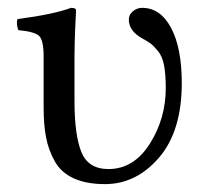

<svg xmlns="http://www.w3.org/2000/svg" viewBox="-20 -462 530 492"><path d="M170.9 -321.3V-203.1Q170.9 -116.2 188.5 -72.5Q206.1 -28.8 257.8 -28.8Q322.8 -28.8 363.8 -93.5Q404.8 -158.2 404.8 -236.8Q404.8 -271 400.4 -294.4Q396 -317.9 384.5 -331.5Q373 -345.2 366.5 -350.1Q359.9 -355 344.2 -363.8Q310.1 -382.8 310.1 -412.1Q310.1 -424.3 320.6 -433.1Q331.1 -441.9 344.2 -441.9Q391.1 -441.9 418.5 -390.4Q445.8 -338.9 445.8 -249Q445.8 -126 387.5 -58.1Q329.1 9.8 249 9.8Q201.2 9.8 168.7 -5.1Q136.2 -20 120.1 -49.1Q104 -78.1 97.9 -110.6Q91.8 -143.1 91.8 -187V-316.9Q91.8 -358.9 80.3 -369.9Q68.8 -380.9 26.9 -384.8Q21 -401.9 24.9 -413.1Q117.7 -425.3 162.1 -441.9Q175.3 -441.9 174.8 -435.1Q174.8 -432.6 174.6 -428Q174.3 -423.3 173.6 -409.4Q172.9 -395.5 172.4 -382.6Q171.9 -369.6 171.4 -352.3Q170.9 -335 170.9 -321.3Z"/></svg>

Font: Linux Libertine Capitals
Style: Small Caps
Weight: 400
Designer: Philipp H. Poll
Foundry: Philipp H. Poll
Version: Version 5.1.3